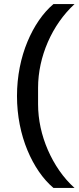

<svg xmlns="http://www.w3.org/2000/svg" viewBox="-20 -780 384 938"><path d="M63 -311C63 -408 82 -499 114 -576C146 -653 190 -717 241 -760H344C289 -709 245 -646 214 -575C183 -504 166 -427 166 -351V-271C166 -195 183 -118 214 -47C245 24 289 89 344 138H241C190 95 146 31 114 -46C82 -123 63 -214 63 -311Z"/></svg>

Font: Plexus Sans Medium
Style: Regular
Weight: 500
Version: Version 2.001;PS 002.001;hotconv 1.0.70;makeotf.lib2.5.58329